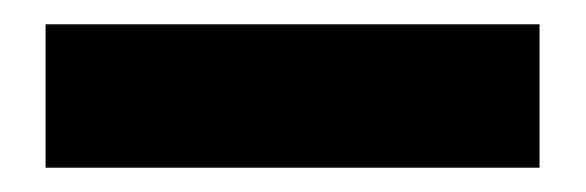

<svg xmlns="http://www.w3.org/2000/svg" viewBox="-20 0 482 158"><path d="M424 138H17.5V20H424Z"/></svg>

Font: Anek Kannada
Style: Bold
Weight: 700
Version: Version 1.003